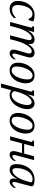

<svg xmlns="http://www.w3.org/2000/svg" viewBox="1675 -2244 768 4158"><g transform="rotate(90 2059.0 -165.0)"><path d="M281.7 -483.9Q247.6 -483.9 220 -468.8Q192.4 -453.6 171.1 -428.2Q149.9 -402.8 134.3 -369.9Q118.7 -336.9 108.6 -301.5Q98.6 -266.1 93.8 -230.7Q88.9 -195.3 88.9 -165Q89.8 -106.9 115.2 -74.7Q140.6 -42.5 191.9 -42.5Q283.7 -42.5 367.7 -128.4V-77.1Q345.2 -54.2 322.8 -37.8Q300.3 -21.5 276.1 -10.5Q252 0.5 225.1 5.6Q198.2 10.7 167.5 10.7Q131.3 10.7 100.6 -0.5Q69.8 -11.7 47.6 -33.9Q25.4 -56.2 12.7 -89.6Q0 -123 0 -167.5Q0 -211.4 9.3 -255.4Q18.6 -299.3 36.6 -339.4Q54.7 -379.4 80.8 -414.3Q106.9 -449.2 140.6 -474.6Q174.3 -500 214.8 -514.6Q255.4 -529.3 302.2 -529.3Q324.2 -529.3 348.6 -527.1Q373 -524.9 393.6 -520.5Q414.1 -516.1 427.5 -510Q440.9 -503.9 440.9 -496.6Q440.9 -491.7 439.5 -486.8L426.3 -433.1Q422.4 -416 416.7 -407.7Q411.1 -399.4 396 -399.4Q389.6 -399.4 385.5 -405.8Q381.3 -412.1 377 -421.4Q372.6 -430.7 366.2 -441.7Q359.9 -452.6 349.1 -461.9Q338.4 -471.2 322.3 -477.5Q306.2 -483.9 281.7 -483.9Z M572.3 -433.6Q574.7 -443.8 576.2 -451.4Q577.6 -459 577.6 -464.4Q577.6 -474.6 573 -478.3Q568.4 -481.9 559.6 -481.9H545.9L555.7 -518.6H674.8L634.3 -374.5Q654.8 -412.6 678.2 -441.7Q701.7 -470.7 726.6 -490Q751.5 -509.3 777.1 -519.3Q802.7 -529.3 827.1 -529.3Q883.8 -529.3 908.9 -505.1Q934.1 -481 934.1 -434.6Q934.1 -413.6 929.7 -389.6Q971.2 -455.6 1018.1 -492.4Q1064.9 -529.3 1115.2 -529.3Q1224.6 -529.3 1224.6 -432.6Q1224.6 -418.5 1222.4 -402.6Q1220.2 -386.7 1214.8 -368.7L1153.8 -157.2Q1151.9 -150.4 1149.4 -141.6Q1147 -132.8 1144.8 -123Q1142.6 -113.3 1141.1 -103.3Q1139.6 -93.3 1139.6 -84.5Q1139.6 -65.4 1146.5 -56.9Q1153.3 -48.3 1164.6 -48.3Q1174.8 -48.3 1188 -54.7Q1201.2 -61 1214.8 -71.8Q1228.5 -82.5 1241.7 -97.2Q1254.9 -111.8 1265.1 -128.4V-77.1Q1232.4 -31.7 1200.2 -10.5Q1168 10.7 1132.8 10.7Q1116.2 10.7 1101.8 5.6Q1087.4 0.5 1076.9 -9.5Q1066.4 -19.5 1060.5 -34.4Q1054.7 -49.3 1054.7 -68.8Q1054.7 -89.8 1058.6 -109.9Q1062.5 -129.9 1067.9 -149.4L1129.4 -362.8Q1138.7 -396.5 1138.7 -419.4Q1138.7 -445.3 1126 -456.3Q1113.3 -467.3 1085.9 -467.3Q1065.4 -467.3 1044.2 -454.8Q1022.9 -442.4 1002.2 -420.2Q981.4 -397.9 961.9 -367.2Q942.4 -336.4 924.6 -300Q906.7 -263.7 891.8 -223.1Q877 -182.6 865.7 -140.1L828.6 0H744.6L837.9 -353Q843.3 -372.6 845.9 -388.7Q848.6 -404.8 848.6 -417.5Q848.6 -442.4 836.9 -454.8Q825.2 -467.3 797.9 -467.3Q774.9 -467.3 746.3 -448.7Q717.8 -430.2 688.2 -390.6Q658.7 -351.1 629.9 -289.1Q601.1 -227.1 578.1 -140.1L541 0H456.5Z M1337.4 -172.4Q1337.4 -210 1345.5 -251.2Q1353.5 -292.5 1369.1 -332.3Q1384.8 -372.1 1408 -407.7Q1431.2 -443.4 1461.7 -470.5Q1492.2 -497.6 1530 -513.4Q1567.9 -529.3 1612.8 -529.3Q1657.2 -529.3 1689.5 -515.6Q1721.7 -502 1742.7 -477.1Q1763.7 -452.1 1773.7 -417Q1783.7 -381.8 1783.7 -338.9Q1783.7 -301.3 1775.9 -260.7Q1768.1 -220.2 1752.4 -181.2Q1736.8 -142.1 1713.4 -107.4Q1689.9 -72.8 1659.2 -46.4Q1628.4 -20 1590.3 -4.6Q1552.2 10.7 1506.8 10.7Q1464.8 10.7 1433.8 -1.5Q1402.8 -13.7 1381.8 -36.1Q1360.8 -58.6 1349.9 -90.3Q1338.9 -122.1 1337.4 -161.1ZM1614.3 -485.4Q1585.9 -485.4 1560.5 -469.2Q1535.2 -453.1 1513.7 -426.5Q1492.2 -399.9 1474.9 -364.7Q1457.5 -329.6 1445.3 -291.7Q1433.1 -253.9 1426.5 -215.6Q1419.9 -177.2 1419.9 -144Q1419.9 -119.1 1424.3 -98.6Q1428.7 -78.1 1439 -63.7Q1449.2 -49.3 1465.8 -41.3Q1482.4 -33.2 1507.3 -33.2Q1535.6 -33.2 1561.3 -49.1Q1586.9 -64.9 1608.4 -91.6Q1629.9 -118.2 1647 -153.1Q1664.1 -188 1676 -225.8Q1688 -263.7 1694.3 -301.8Q1700.7 -339.8 1700.7 -373.5Q1700.7 -398.4 1696.3 -419.2Q1691.9 -439.9 1681.9 -454.6Q1671.9 -469.2 1655.3 -477.3Q1638.7 -485.4 1614.3 -485.4Z M1953.1 -95.7Q1955.1 -85.9 1960.9 -74.7Q1966.8 -63.5 1976.6 -54Q1986.3 -44.4 2000.2 -38.3Q2014.2 -32.2 2032.2 -32.2Q2062 -32.2 2092.3 -46.6Q2122.6 -61 2149.7 -90.1Q2176.8 -119.1 2200 -163.6Q2223.1 -208 2239.3 -268.1Q2247.6 -299.3 2251.2 -324.5Q2254.9 -349.6 2254.9 -369.6Q2254.9 -398.9 2248.3 -417.7Q2241.7 -436.5 2231.9 -447.5Q2222.2 -458.5 2210.9 -462.9Q2199.7 -467.3 2189.9 -467.3Q2163.1 -467.3 2132.8 -446.8Q2102.5 -426.3 2072.8 -386.5Q2043 -346.7 2015.9 -288.1Q1988.8 -229.5 1968.8 -153.3ZM2060.5 -518.6 2020.5 -374.5Q2044.4 -418 2069.6 -447.5Q2094.7 -477.1 2120.1 -495.4Q2145.5 -513.7 2171.1 -521.5Q2196.8 -529.3 2222.2 -529.3Q2247.1 -529.3 2269.3 -519.5Q2291.5 -509.8 2307.9 -490.2Q2324.2 -470.7 2334 -441.4Q2343.8 -412.1 2343.8 -373Q2343.8 -350.1 2340.3 -324Q2336.9 -297.9 2328.6 -268.1Q2312 -206.5 2283 -155.3Q2253.9 -104 2215.8 -67.1Q2177.7 -30.3 2132.6 -9.8Q2087.4 10.7 2038.6 10.7Q2002.9 10.7 1977.1 -1Q1951.2 -12.7 1936 -28.3L1873.5 198.7H1789.6L1959.5 -433.6Q1961.9 -443.8 1963.4 -451.4Q1964.8 -459 1964.8 -464.4Q1964.8 -474.6 1960.2 -478.3Q1955.6 -481.9 1946.8 -481.9H1933.1L1942.9 -518.6Z M2425.8 -172.4Q2425.8 -210 2433.8 -251.2Q2441.9 -292.5 2457.5 -332.3Q2473.1 -372.1 2496.3 -407.7Q2519.5 -443.4 2550 -470.5Q2580.6 -497.6 2618.4 -513.4Q2656.2 -529.3 2701.2 -529.3Q2745.6 -529.3 2777.8 -515.6Q2810.1 -502 2831.1 -477.1Q2852.1 -452.1 2862.1 -417Q2872.1 -381.8 2872.1 -338.9Q2872.1 -301.3 2864.3 -260.7Q2856.4 -220.2 2840.8 -181.2Q2825.2 -142.1 2801.8 -107.4Q2778.3 -72.8 2747.6 -46.4Q2716.8 -20 2678.7 -4.6Q2640.6 10.7 2595.2 10.7Q2553.2 10.7 2522.2 -1.5Q2491.2 -13.7 2470.2 -36.1Q2449.2 -58.6 2438.2 -90.3Q2427.2 -122.1 2425.8 -161.1ZM2702.6 -485.4Q2674.3 -485.4 2648.9 -469.2Q2623.5 -453.1 2602.1 -426.5Q2580.6 -399.9 2563.2 -364.7Q2545.9 -329.6 2533.7 -291.7Q2521.5 -253.9 2514.9 -215.6Q2508.3 -177.2 2508.3 -144Q2508.3 -119.1 2512.7 -98.6Q2517.1 -78.1 2527.3 -63.7Q2537.6 -49.3 2554.2 -41.3Q2570.8 -33.2 2595.7 -33.2Q2624 -33.2 2649.7 -49.1Q2675.3 -64.9 2696.8 -91.6Q2718.3 -118.2 2735.4 -153.1Q2752.4 -188 2764.4 -225.8Q2776.4 -263.7 2782.7 -301.8Q2789.1 -339.8 2789.1 -373.5Q2789.1 -398.4 2784.7 -419.2Q2780.3 -439.9 2770.3 -454.6Q2760.3 -469.2 2743.7 -477.3Q2727.1 -485.4 2702.6 -485.4Z M3351.1 -157.2Q3349.1 -150.4 3346.7 -141.4Q3344.2 -132.3 3342 -122.8Q3339.8 -113.3 3338.4 -103.3Q3336.9 -93.3 3336.9 -84.5Q3336.9 -65.4 3344 -56.9Q3351.1 -48.3 3362.3 -48.3Q3372.6 -48.3 3385.7 -54.7Q3398.9 -61 3412.4 -71.8Q3425.8 -82.5 3439 -97.2Q3452.1 -111.8 3462.4 -128.4V-77.1Q3429.7 -31.7 3397.5 -10.5Q3365.2 10.7 3330.1 10.7Q3290.5 10.7 3271.2 -11Q3252 -32.7 3252 -72.8Q3252 -102.1 3262.2 -140.1L3293.9 -257.8H3085.4L3016.1 0H2932.1L3048.3 -433.6Q3050.8 -443.8 3052.2 -451.4Q3053.7 -459 3053.7 -464.4Q3053.7 -474.6 3049.1 -478.3Q3044.4 -481.9 3035.6 -481.9H3022L3031.7 -518.6H3154.3L3097.7 -304.2H3306.2L3363.3 -518.6H3447.3Z M3620.1 -145Q3620.1 -119.1 3623.5 -101.1Q3627 -83 3634 -72Q3641.1 -61 3652.1 -56.2Q3663.1 -51.3 3678.7 -51.3Q3711.4 -51.3 3744.6 -76.4Q3777.8 -101.6 3807.9 -144.5Q3837.9 -187.5 3863 -244.1Q3888.2 -300.8 3905.3 -363.8L3924.3 -434.1Q3927.7 -445.8 3927.7 -455.6Q3927.7 -463.4 3921.6 -469.2Q3915.5 -475.1 3905.3 -479Q3895 -482.9 3881.8 -484.9Q3868.7 -486.8 3854 -486.8Q3815.4 -486.8 3783.2 -470.9Q3751 -455.1 3724.9 -428.5Q3698.7 -401.9 3679.2 -366.9Q3659.7 -332 3646.5 -294.2Q3633.3 -256.3 3626.7 -217.8Q3620.1 -179.2 3620.1 -145ZM3534.2 -139.6Q3534.2 -183.1 3542.7 -229Q3551.3 -274.9 3568.8 -318.1Q3586.4 -361.3 3613.8 -399.9Q3641.1 -438.5 3678.7 -467Q3716.3 -495.6 3764.4 -512.5Q3812.5 -529.3 3871.6 -529.3Q3938 -529.3 3975.6 -514.4Q4013.2 -499.5 4013.2 -467.8Q4013.2 -459.5 4011.5 -450.2Q4009.8 -440.9 4007.3 -430.7L3935.1 -157.2Q3933.1 -150.4 3930.7 -141.4Q3928.2 -132.3 3926 -122.8Q3923.8 -113.3 3922.4 -103.3Q3920.9 -93.3 3920.9 -84.5Q3920.9 -68.8 3927 -58.1Q3933.1 -47.4 3949.7 -47.4Q3956.1 -47.4 3967 -52.5Q3978 -57.6 3991.5 -67.9Q4004.9 -78.1 4019 -93.3Q4033.2 -108.4 4046.4 -128.4V-77.1Q4031.7 -58.1 4016.8 -42Q4002 -25.9 3986.6 -14.2Q3971.2 -2.4 3955.3 4.2Q3939.5 10.7 3922.9 10.7Q3900.9 10.7 3886 4.4Q3871.1 -2 3862.3 -12.7Q3853.5 -23.4 3849.9 -38.1Q3846.2 -52.7 3846.2 -68.8Q3846.2 -89.8 3849.6 -111.6Q3853 -133.3 3858.9 -152.8Q3837.9 -114.7 3814.7 -84.5Q3791.5 -54.2 3766.1 -33Q3740.7 -11.7 3713.9 -0.5Q3687 10.7 3659.2 10.7Q3634.8 10.7 3612.1 4.6Q3589.4 -1.5 3572 -18.3Q3554.7 -35.2 3544.4 -64.2Q3534.2 -93.3 3534.2 -139.6Z"/></g></svg>

Font: Arian AMU Serif
Style: Italic
Weight: 400
Italic angle: -15°
Designer: Ruben Hakobyan (Tarumian)
Foundry: Ruben Hakobyan (Tarumian)
Version: Version 1.002